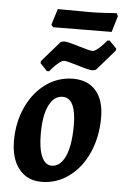

<svg xmlns="http://www.w3.org/2000/svg" viewBox="-56 -831 571 883"><g transform="rotate(5 229.5 -389.5)"><path d="M27 -166Q27 -251 59.5 -321.5Q92 -392 148.5 -432.5Q205 -473 274 -473Q342 -473 379.5 -429.5Q417 -386 417 -306Q417 -217 385 -144.5Q353 -72 296 -30Q239 12 169 12Q103 12 65 -35.5Q27 -83 27 -166ZM295 -260Q295 -322 279.5 -354Q264 -386 233 -386Q193 -386 170 -339.5Q147 -293 147 -208Q147 -139 163.5 -102.5Q180 -66 209 -66Q249 -66 272 -116Q295 -166 295 -260ZM117.6 -531.6 118.6 -541.1 201.8 -636.6 216.9 -640.3Q233.9 -640.3 288.7 -623.3Q337.9 -608.2 350.2 -608.2Q359.7 -608.2 374.3 -620Q389 -631.8 400.8 -645.1Q412.6 -658.3 415.4 -662.1H425.8L458.9 -628.1L457 -618.6L373.8 -523.1L358.7 -519.3Q341.7 -519.3 286.9 -536.4Q237.7 -551.5 225.4 -551.5Q215.9 -551.5 201.3 -539.7Q186.6 -527.8 174.8 -514.6Q163 -501.4 160.2 -497.6H149.8ZM431 -703 295 -702 161 -701 152 -712 175 -786 323 -785Q354 -785 394.5 -787.5Q435 -790 447 -791L453 -777Z"/></g></svg>

Font: Alegreya
Style: Bold Italic
Weight: 700
Italic angle: -7°
Designer: Juan Pablo del Peral
Foundry: Huerta Tipografica
Version: Version 2.007; ttfautohint (v1.6)